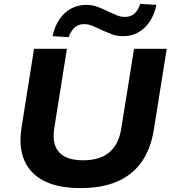

<svg xmlns="http://www.w3.org/2000/svg" viewBox="-20 -956 886 987"><path d="M393 11Q307 11 245 -10Q183 -31 144.5 -71.5Q106 -112 92.5 -170Q79 -228 91 -302L155 -705H324L259 -297Q246 -215 283.5 -173.5Q321 -132 407 -132Q493 -132 541.5 -172.5Q590 -213 603 -293L669 -705H837L771 -290Q755 -190 707.5 -123Q660 -56 581.5 -22.5Q503 11 393 11ZM333 -765 250 -770Q261 -820 285 -856Q309 -892 344.5 -911.5Q380 -931 423 -931Q454 -931 482.5 -920.5Q511 -910 536 -897Q559 -886 580 -877.5Q601 -869 622 -869Q652 -869 671 -886Q690 -903 701 -936L784 -931Q768 -855 722 -812.5Q676 -770 612 -770Q580 -770 552 -781Q524 -792 498 -804Q475 -815 454.5 -823.5Q434 -832 412 -832Q383 -832 364 -815Q345 -798 333 -765Z"/></svg>

Font: Nunito Sans 10pt SemiExpanded ExtraBold
Style: Italic
Weight: 800
Width: 6
Italic angle: -9°
Designer: Vernon Adams
Foundry: Vernon Adams
Version: Version 3.101;gftools[0.9.27]